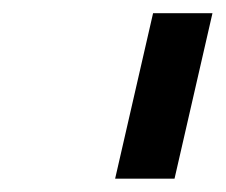

<svg xmlns="http://www.w3.org/2000/svg" viewBox="-20 -724 340 289"><path d="M153.3 -455.1 210.4 -704.1H299.8L242.7 -455.1Z"/></svg>

Font: Acari Sans SemiBold
Style: Italic
Weight: 600
Italic angle: -13°
Designer: Alfredo Marco Pradil and Stefan Peev
Foundry: Hanken Design Co.
Version: Version 1.045;January 11, 2019;FontCreator 11.5.0.2425 64-bi